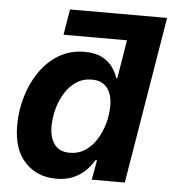

<svg xmlns="http://www.w3.org/2000/svg" viewBox="-53 -776 746 833"><g transform="rotate(5 320.5 -359.5)"><path d="M549.3 -615.7H199.7L218.3 -727.5H641.1ZM222.2 9.3Q138.2 9.3 85.9 -46.9Q33.7 -103 33.7 -207Q33.7 -270 51.3 -330.8Q68.8 -391.6 102.8 -441.2Q136.7 -490.7 185.8 -520.3Q234.9 -549.8 298.3 -549.8Q345.2 -549.8 374.8 -533.9Q404.3 -518.1 420.7 -494.6Q437 -471.2 443.8 -448.2H448.7L494.6 -727.5H641.1L520.5 0H376.5L392.1 -85.9H385.3Q370.6 -60.5 348.4 -38.8Q326.2 -17.1 294.9 -3.9Q263.7 9.3 222.2 9.3ZM270.5 -107.9Q309.1 -107.9 338.6 -127.7Q368.2 -147.5 388.2 -180.2Q408.2 -212.9 418.5 -251Q428.7 -289.1 428.7 -326.2Q428.7 -376 406.2 -404.3Q383.8 -432.6 339.4 -432.6Q300.8 -432.6 271.5 -412.8Q242.2 -393.1 222.4 -360.6Q202.6 -328.1 192.6 -290Q182.6 -252 182.6 -215.3Q182.6 -166.5 204.3 -137.2Q226.1 -107.9 270.5 -107.9Z"/></g></svg>

Font: Inter 16pt
Style: Bold Italic
Weight: 700
Italic angle: -9.3988°
Version: Version 4.001;git-66647c0bb